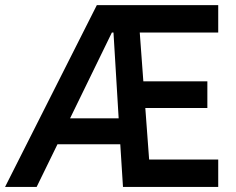

<svg xmlns="http://www.w3.org/2000/svg" viewBox="-20 -740 936 760"><path d="M363.3 -719.7H843.8V-611.3H533.2L547.4 -418H800.8V-312.5H555.2L570.3 -108.4H843.8V0H466.8L456.1 -168.9H207.5L125 0H0ZM449.7 -271.5 429.2 -611.3H422.9L257.3 -271.5Z"/></svg>

Font: Reddit Sans Vanilla SemiBold
Style: Regular
Weight: 600
Designer: Stephen Hutchings
Foundry: Reddit
Version: Version 1.013